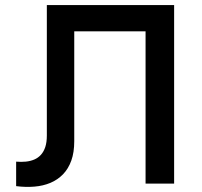

<svg xmlns="http://www.w3.org/2000/svg" viewBox="-20 -720 794 753"><path d="M43.3 10V-86Q63.2 -84.4 81.1 -86.1Q99.1 -87.9 114.3 -94.3Q129.6 -100.8 140.6 -113Q151.6 -125.2 157.7 -143.7Q163.7 -162.2 163.7 -188.2V-700H662.9V0H550.9V-597.2H271.2V-166.2Q271.2 -122.4 259.7 -90.3Q248.2 -58.2 227.2 -36.5Q206.1 -14.8 177.6 -2.8Q149.1 9.1 115 11.9Q80.9 14.8 43.3 10Z"/></svg>

Font: Geologica-Sharp
Style: Regular
Weight: 100
Designer: Sindre Bremnes, Frode Helland
Foundry: Monokrom Skriftforlag AS
Version: Version 1.010;gftools[0.9.28]